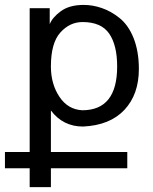

<svg xmlns="http://www.w3.org/2000/svg" viewBox="-20 -557 618 777"><path d="M314 -467.8Q262.2 -467.8 224.1 -425.3Q186 -382.8 186 -288.1Q186 -216.8 220.7 -165Q254.9 -113.8 313 -110.8Q454.1 -110.8 454.1 -288.1Q454.1 -374 421.9 -420.9Q389.6 -467.8 314 -467.8ZM542 -277.8Q542 -174.8 483.4 -112.3Q424.8 -49.8 315.9 -44.9Q234.9 -44.9 186 -109.9V58.1H495.1V124H186V200.2H100.1V124H0V58.1H100.1V-523.9H181.2V-459Q191.9 -486.3 225.6 -511.2Q260.3 -537.1 318.8 -537.1Q355.5 -537.1 392.1 -524.4Q429.2 -511.7 463.4 -484.4Q499.5 -455.6 520.5 -403.3Q542 -349.1 542 -277.8Z"/></svg>

Font: Miedinger*
Style: Book
Weight: 400
Version: Version 001.000